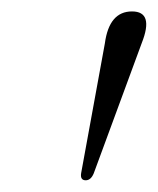

<svg xmlns="http://www.w3.org/2000/svg" viewBox="-20 -795 276 336"><path d="M130 -479.5Q120 -479.5 122 -492L163.5 -719Q171 -775 211 -775Q250 -775 228 -719.5L144 -491.5Q139 -479.5 130 -479.5Z"/></svg>

Font: Fraunces 72pt S000 Light
Style: Italic
Weight: 300
Italic angle: -16°
Version: Version 1.000; ttfautohint (v1.8.3)